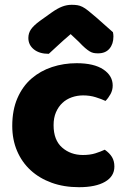

<svg xmlns="http://www.w3.org/2000/svg" viewBox="-20 -764 534 799"><path d="M326 -367Q301 -367 278.5 -359Q256 -351 239.5 -335.5Q223 -320 213 -297Q203 -274 203 -243Q203 -181 238.5 -150Q274 -119 325 -119Q355 -119 377 -126Q399 -133 416 -141Q436 -127 446 -110.5Q456 -94 456 -71Q456 -30 417 -7.5Q378 15 309 15Q246 15 195 -3.5Q144 -22 107.5 -55.5Q71 -89 51 -136Q31 -183 31 -240Q31 -306 52.5 -355.5Q74 -405 111 -437Q148 -469 196.5 -485Q245 -501 299 -501Q371 -501 410 -475Q449 -449 449 -408Q449 -389 440 -372.5Q431 -356 419 -344Q402 -352 378 -359.5Q354 -367 326 -367ZM274 -622Q240 -593 221 -575Q202 -557 183 -540Q144 -540 121 -558.5Q98 -577 98 -606Q98 -626 109 -642Q120 -658 146 -677L195 -712Q219 -729 238.5 -736.5Q258 -744 278 -744Q291 -744 301.5 -742.5Q312 -741 323 -735.5Q334 -730 347 -719.5Q360 -709 380 -692L450 -630Q451 -625 451.5 -621Q452 -617 452 -612Q452 -581 435.5 -561.5Q419 -542 388 -542Q378 -542 370 -543.5Q362 -545 353.5 -550Q345 -555 334 -564.5Q323 -574 308 -590Z"/></svg>

Font: Baloo Da
Style: Regular
Weight: 400
Designer: Noopur Datye and Ek Type
Foundry: Ek Type
Version: Version 1.443;PS 1.000;hotconv 16.6.51;makeotf.lib2.5.65220;